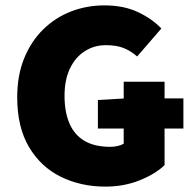

<svg xmlns="http://www.w3.org/2000/svg" viewBox="-20 -682 724 714"><path d="M372 12Q281 12 206.5 -24.5Q132 -61 88 -135Q44 -209 44 -320Q44 -402 70 -465.5Q96 -529 141 -573Q186 -617 244.5 -639.5Q303 -662 368 -662Q440 -662 493 -637Q546 -612 580 -576L490 -472Q466 -493 439.5 -503.5Q413 -514 374 -514Q330 -514 295 -491.5Q260 -469 240 -427Q220 -385 220 -326Q220 -265 238.5 -222.5Q257 -180 294.5 -158Q332 -136 390 -136Q404 -136 417.5 -139Q431 -142 440 -148V-378H592V-68Q558 -35 499.5 -11.5Q441 12 372 12ZM344 -204V-310L446 -316H662V-204Z"/></svg>

Font: Source Sans 3 ExtraLight Black
Style: Regular
Weight: 900
Version: Version 3.052;hotconv 1.1.0;makeotfexe 2.6.0